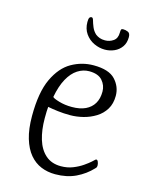

<svg xmlns="http://www.w3.org/2000/svg" viewBox="-114 -810 693 895"><g transform="rotate(15 232.5 -362.5)"><path d="M240 13Q203 13 171.5 0Q140 -13 116.5 -41Q93 -69 79.5 -114Q66 -159 66 -222Q66 -336 97 -402Q128 -468 177.5 -496Q227 -524 283 -524Q357 -524 388 -490.5Q419 -457 419 -413Q419 -375 402.5 -348Q386 -321 358.5 -304Q331 -287 299 -279Q267 -271 236 -271Q205 -271 176.5 -274.5Q148 -278 128 -282Q127 -277 126.5 -259Q126 -241 126 -227Q126 -170 139.5 -125.5Q153 -81 182 -55.5Q211 -30 256 -30Q287 -30 313.5 -40.5Q340 -51 360 -65Q380 -79 390 -88Q400 -97 403 -100Q406 -103 409 -103Q414 -103 417.5 -94.5Q421 -86 421 -77Q421 -73 420 -70Q419 -67 414 -62Q382 -28 339 -7.5Q296 13 240 13ZM139 -333Q143 -327 171.5 -318.5Q200 -310 234 -310Q273 -310 299.5 -322.5Q326 -335 340 -358.5Q354 -382 354 -416Q354 -446 334 -469Q314 -492 270 -492Q241 -492 214.5 -475Q188 -458 168.5 -422.5Q149 -387 139 -333ZM313 -608Q286 -608 260.5 -620Q235 -632 218.5 -655.5Q202 -679 202 -712Q202 -727 205.5 -732.5Q209 -738 216 -738Q222 -738 225.5 -725Q229 -712 236 -695Q243 -678 257 -665Q266 -658 277 -654Q288 -650 303 -650Q325 -650 343 -662.5Q361 -675 361 -703Q361 -714 363 -718Q365 -722 372 -722Q384 -722 395.5 -717Q407 -712 407 -693Q407 -665 393.5 -646Q380 -627 358.5 -617.5Q337 -608 313 -608Z"/></g></svg>

Font: Briem Hand Thin
Style: Regular
Weight: 100
Designer: Gunnlaugur SE Briem, Eben Sorkin
Foundry: Sorkin Type Co.
Version: Version 1.003